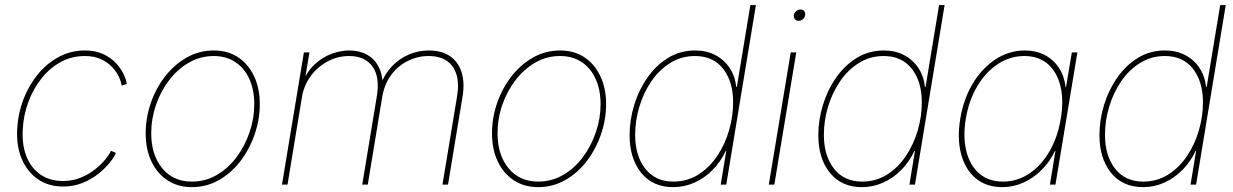

<svg xmlns="http://www.w3.org/2000/svg" viewBox="-20 -748 4997 778"><path d="M235.4 7.8Q175.8 7.8 132.6 -22.5Q89.4 -52.7 67.4 -106Q45.4 -159.2 49.8 -228Q53.2 -289.1 75 -345.7Q96.7 -402.3 133.5 -447Q170.4 -491.7 218.8 -517.6Q267.1 -543.5 323.7 -543.5Q367.2 -543.5 398.7 -528.6Q430.2 -513.7 450.7 -491.2Q471.2 -468.8 481.7 -446Q492.2 -423.3 493.7 -407.7L472.7 -401.4Q471.2 -416 461.9 -436.3Q452.6 -456.5 434.8 -475.8Q417 -495.1 389.4 -508.1Q361.8 -521 323.7 -521Q270 -521 225.3 -496.3Q180.7 -471.7 147.5 -429.4Q114.3 -387.2 94.7 -334.2Q75.2 -281.2 72.3 -224.6Q68.4 -161.6 87.2 -114.3Q106 -66.9 143.8 -40.8Q181.6 -14.6 235.4 -14.6Q274.4 -14.6 307.1 -28.1Q339.8 -41.5 365 -61.5Q390.1 -81.5 406.7 -102.1Q423.3 -122.6 429.7 -137.2L449.7 -128.4Q443.4 -112.3 425.3 -89.6Q407.2 -66.9 379.4 -44.4Q351.6 -22 315.2 -7.1Q278.8 7.8 235.4 7.8Z M757.3 10.3Q700.7 10.3 658.4 -17.6Q616.2 -45.4 593.3 -94.5Q570.3 -143.6 570.3 -207.5Q570.3 -269.5 590.6 -329.1Q610.8 -388.7 648.2 -437.3Q685.5 -485.8 736.1 -514.6Q786.6 -543.5 846.7 -543.5Q903.3 -543.5 944.8 -515.9Q986.3 -488.3 1009.5 -439.2Q1032.7 -390.1 1032.7 -326.2Q1032.7 -264.6 1012.2 -204.6Q991.7 -144.5 954.8 -95.9Q918 -47.4 867.4 -18.6Q816.9 10.3 757.3 10.3ZM757.3 -12.2Q813 -12.2 859.1 -39.3Q905.3 -66.4 939 -111.8Q972.7 -157.2 991.5 -212.9Q1010.3 -268.6 1010.3 -325.7Q1010.3 -383.8 990.5 -427.7Q970.7 -471.7 933.8 -496.3Q897 -521 846.2 -521Q792.5 -521 746.6 -494.9Q700.7 -468.8 666 -423.8Q631.3 -378.9 612.1 -323Q592.8 -267.1 592.8 -208Q592.8 -120.6 637.2 -66.4Q681.6 -12.2 757.3 -12.2Z M1122.6 0 1211.4 -535.6H1233.9L1212.9 -410.6L1205.1 -411.6Q1223.6 -458 1254.9 -487.1Q1286.1 -516.1 1323 -529.8Q1359.9 -543.5 1395.5 -543.5Q1436.5 -543.5 1466.8 -526.6Q1497.1 -509.8 1513.9 -478Q1530.8 -446.3 1530.3 -401.9L1521.5 -403.8Q1538.6 -448.2 1568.4 -479.5Q1598.1 -510.7 1636.7 -527.1Q1675.3 -543.5 1717.8 -543.5Q1769.5 -543.5 1803.2 -520.5Q1836.9 -497.6 1850.3 -455.3Q1863.8 -413.1 1854 -355L1795.4 0H1772.9L1832 -356.9Q1840.8 -409.7 1829.6 -446.3Q1818.4 -482.9 1789.6 -502Q1760.7 -521 1717.3 -521Q1672.9 -521 1633.1 -501.5Q1593.3 -481.9 1565.4 -444.8Q1537.6 -407.7 1528.8 -355L1470.2 0H1447.8L1506.8 -356.9Q1520 -436 1489.3 -478.5Q1458.5 -521 1395 -521Q1348.6 -521 1308.1 -499.5Q1267.6 -478 1239.7 -440.7Q1211.9 -403.3 1203.6 -355L1145 0Z M2160.6 10.3Q2104 10.3 2061.8 -17.6Q2019.5 -45.4 1996.6 -94.5Q1973.6 -143.6 1973.6 -207.5Q1973.6 -269.5 1993.9 -329.1Q2014.2 -388.7 2051.5 -437.3Q2088.9 -485.8 2139.4 -514.6Q2189.9 -543.5 2250 -543.5Q2306.6 -543.5 2348.1 -515.9Q2389.6 -488.3 2412.8 -439.2Q2436 -390.1 2436 -326.2Q2436 -264.6 2415.5 -204.6Q2395 -144.5 2358.2 -95.9Q2321.3 -47.4 2270.8 -18.6Q2220.2 10.3 2160.6 10.3ZM2160.6 -12.2Q2216.3 -12.2 2262.5 -39.3Q2308.6 -66.4 2342.3 -111.8Q2376 -157.2 2394.8 -212.9Q2413.6 -268.6 2413.6 -325.7Q2413.6 -383.8 2393.8 -427.7Q2374 -471.7 2337.2 -496.3Q2300.3 -521 2249.5 -521Q2195.8 -521 2149.9 -494.9Q2104 -468.8 2069.3 -423.8Q2034.7 -378.9 2015.4 -323Q1996.1 -267.1 1996.1 -208Q1996.1 -120.6 2040.5 -66.4Q2085 -12.2 2160.6 -12.2Z M2708 10.3Q2625 10.3 2578.1 -47.9Q2531.2 -106 2531.2 -200.2Q2531.2 -261.7 2549.8 -322.5Q2568.4 -383.3 2603.3 -433.3Q2638.2 -483.4 2687 -513.4Q2735.8 -543.5 2796.9 -543.5Q2842.8 -543.5 2878.4 -524.9Q2914.1 -506.3 2936.3 -473.1Q2958.5 -439.9 2963.4 -396H2965.8L3020.5 -727.5H3043L2922.9 0H2900.4L2922.9 -136.7H2920.9Q2900.4 -92.8 2867.7 -59.6Q2835 -26.4 2794.2 -8.1Q2753.4 10.3 2708 10.3ZM2708.5 -12.2Q2765.1 -12.2 2810.1 -40.8Q2855 -69.3 2886.5 -116.5Q2918 -163.6 2934.3 -220.2Q2950.7 -276.9 2950.7 -333Q2950.7 -417.5 2910.2 -469.2Q2869.6 -521 2796.4 -521Q2740.7 -521 2695.8 -492.9Q2650.9 -464.8 2619.1 -418.2Q2587.4 -371.6 2570.6 -315.2Q2553.7 -258.8 2553.7 -201.7Q2553.7 -116.7 2594.7 -64.5Q2635.7 -12.2 2708.5 -12.2Z M3095.2 0 3184.1 -535.6H3206.5L3117.7 0ZM3215.8 -663.6Q3206.5 -663.6 3200.9 -670.4Q3195.3 -677.2 3196.8 -686.5Q3198.2 -696.3 3206.3 -702.9Q3214.4 -709.5 3223.6 -709.5Q3233.4 -709.5 3238.8 -702.9Q3244.1 -696.3 3242.7 -686.5Q3241.2 -677.2 3233.4 -670.4Q3225.6 -663.6 3215.8 -663.6Z M3472.7 10.3Q3389.6 10.3 3342.8 -47.9Q3295.9 -106 3295.9 -200.2Q3295.9 -261.7 3314.5 -322.5Q3333 -383.3 3367.9 -433.3Q3402.8 -483.4 3451.7 -513.4Q3500.5 -543.5 3561.5 -543.5Q3607.4 -543.5 3643.1 -524.9Q3678.7 -506.3 3700.9 -473.1Q3723.1 -439.9 3728 -396H3730.5L3785.2 -727.5H3807.6L3687.5 0H3665L3687.5 -136.7H3685.5Q3665 -92.8 3632.3 -59.6Q3599.6 -26.4 3558.8 -8.1Q3518.1 10.3 3472.7 10.3ZM3473.1 -12.2Q3529.8 -12.2 3574.7 -40.8Q3619.6 -69.3 3651.1 -116.5Q3682.6 -163.6 3699 -220.2Q3715.3 -276.9 3715.3 -333Q3715.3 -417.5 3674.8 -469.2Q3634.3 -521 3561 -521Q3505.4 -521 3460.4 -492.9Q3415.5 -464.8 3383.8 -418.2Q3352.1 -371.6 3335.2 -315.2Q3318.4 -258.8 3318.4 -201.7Q3318.4 -116.7 3359.4 -64.5Q3400.4 -12.2 3473.1 -12.2Z M4041 10.3Q3976.6 10.3 3933.8 -25.4Q3891.1 -61 3874.5 -123.8Q3857.9 -186.5 3871.1 -267.1Q3884.3 -347.2 3921.9 -409.7Q3959.5 -472.2 4014.2 -507.8Q4068.8 -543.5 4132.8 -543.5Q4178.2 -543.5 4213.4 -525.1Q4248.5 -506.8 4270.5 -473.6Q4292.5 -440.4 4297.9 -396H4299.8L4323.2 -535.6H4345.7L4256.8 0H4234.4L4256.8 -136.7H4254.9Q4234.4 -93.3 4201.4 -60.1Q4168.5 -26.9 4127.4 -8.3Q4086.4 10.3 4041 10.3ZM4043.9 -12.2Q4102.5 -12.2 4151.1 -44.9Q4199.7 -77.6 4232.9 -135.3Q4266.1 -192.9 4278.3 -267.1Q4291 -340.8 4277.1 -398.4Q4263.2 -456.1 4226.1 -488.5Q4189 -521 4130.4 -521Q4072.8 -521 4023.4 -488.5Q3974.1 -456.1 3939.9 -398.4Q3905.8 -340.8 3893.6 -267.1Q3881.3 -192.9 3895.8 -135.3Q3910.2 -77.6 3948 -44.9Q3985.8 -12.2 4043.9 -12.2Z M4611.8 10.3Q4528.8 10.3 4481.9 -47.9Q4435.1 -106 4435.1 -200.2Q4435.1 -261.7 4453.6 -322.5Q4472.2 -383.3 4507.1 -433.3Q4542 -483.4 4590.8 -513.4Q4639.6 -543.5 4700.7 -543.5Q4746.6 -543.5 4782.2 -524.9Q4817.9 -506.3 4840.1 -473.1Q4862.3 -439.9 4867.2 -396H4869.6L4924.3 -727.5H4946.8L4826.7 0H4804.2L4826.7 -136.7H4824.7Q4804.2 -92.8 4771.5 -59.6Q4738.8 -26.4 4698 -8.1Q4657.2 10.3 4611.8 10.3ZM4612.3 -12.2Q4668.9 -12.2 4713.9 -40.8Q4758.8 -69.3 4790.3 -116.5Q4821.8 -163.6 4838.1 -220.2Q4854.5 -276.9 4854.5 -333Q4854.5 -417.5 4814 -469.2Q4773.4 -521 4700.2 -521Q4644.5 -521 4599.6 -492.9Q4554.7 -464.8 4522.9 -418.2Q4491.2 -371.6 4474.4 -315.2Q4457.5 -258.8 4457.5 -201.7Q4457.5 -116.7 4498.5 -64.5Q4539.6 -12.2 4612.3 -12.2Z"/></svg>

Font: Inter 20pt Thin
Style: Italic
Weight: 250
Italic angle: -9.3988°
Version: Version 4.001;git-66647c0bb